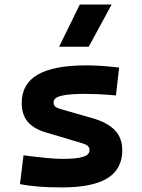

<svg xmlns="http://www.w3.org/2000/svg" viewBox="-20 -815 626 845"><path d="M252.9 9.8Q193.8 9.8 148.2 6.1Q102.5 2.4 67.9 -4.9L83.5 -131.3Q145 -123.5 187 -119.6Q229 -115.7 252.9 -115.7Q316.9 -115.7 345.5 -124.8Q374 -133.8 374 -153.8Q374 -165.5 366.7 -172.4Q359.4 -179.2 343.3 -184.1L179.7 -232.9Q127.9 -248.5 101.8 -279.3Q75.7 -310.1 75.7 -362.3Q75.7 -445.8 146 -486.6Q216.3 -527.3 359.4 -527.3Q392.6 -527.3 428.5 -524.9Q464.4 -522.5 504.4 -517.6L490.2 -395Q445.8 -398.9 412.6 -400.4Q379.4 -401.9 356.4 -401.9Q282.7 -401.9 249.3 -393.3Q215.8 -384.8 215.8 -365.2Q215.8 -353 222.9 -346.4Q230 -339.8 245.1 -335.4L385.3 -295.4Q452.1 -276.4 485.1 -242.4Q518.1 -208.5 518.1 -153.3Q518.1 -70.8 452.6 -30.5Q387.2 9.8 252.9 9.8ZM240.2 -609.4 331.1 -794.9H471.2L370.6 -609.4Z"/></svg>

Font: Cascadia Mono
Style: Regular
Weight: 400
Monospace: yes
Designer: Aaron Bell
Foundry: Saja Typeworks
Version: Version 2102.003